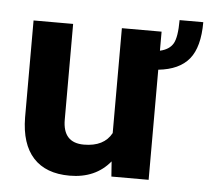

<svg xmlns="http://www.w3.org/2000/svg" viewBox="-46 -624 744 682"><g transform="rotate(5 326.0 -283.0)"><path d="M651.9 -574.7Q651.9 -485.8 616.9 -443.1Q582 -400.4 507.3 -392.6V0H374.5L370.6 -53.7Q318.4 9.8 226.1 9.8Q141.1 9.8 96.4 -39.1Q51.8 -87.9 50.8 -182.1V-528.3H191.9V-187Q191.9 -104.5 267.1 -104.5Q338.9 -104.5 365.7 -154.3V-528.3H507.3V-460.4Q540.5 -467.8 554 -490.7Q567.4 -513.7 567.4 -574.7Z"/></g></svg>

Font: RobotoInd
Style: Bold
Weight: 700
Designer: Google
Version: Version 2.001150; 2014